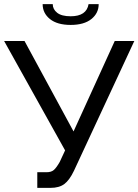

<svg xmlns="http://www.w3.org/2000/svg" viewBox="-20 -909 672 932"><path d="M187 -889H236Q236 -864 257.5 -847Q279 -830 323 -830Q400 -830 410 -889H459Q459 -845 423.5 -816.5Q388 -788 323 -788Q258 -788 222.5 -816.5Q187 -845 187 -889ZM161 3V-73H206Q229 -73 241.5 -84Q254 -95 270 -123L296 -179L0 -710H99L337 -271L537 -710H632L339 -80Q317 -34 292 -15.5Q267 3 225 3Z"/></svg>

Font: Raleway-v4020 Medium
Style: Regular
Weight: 500
Designer: Matt McInerney, Pablo Impallari, Rodrigo Fuenzalida
Foundry: Matt McInerney, Pablo Impallari, Rodrigo Fuenzalida
Version: Version 4.020;PS 004.020;hotconv 1.0.88;makeotf.lib2.5.64775